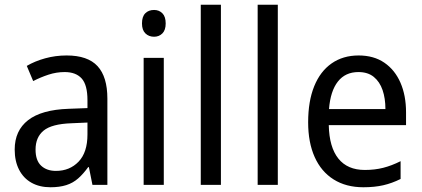

<svg xmlns="http://www.w3.org/2000/svg" viewBox="-20 -780 1779 810"><path d="M261 -546Q350 -546 391.5 -501Q433 -456 433 -364V0H370L355 -75H352Q332 -47 310 -27.5Q288 -8 259.5 1Q231 10 193 10Q147 10 113 -9Q79 -28 60.5 -64Q42 -100 42 -149Q42 -229 98.5 -273Q155 -317 269 -321L349 -324V-357Q349 -422 324.5 -449Q300 -476 253 -476Q218 -476 184.5 -465Q151 -454 120 -438L93 -502Q127 -522 170.5 -534Q214 -546 261 -546ZM281 -260Q198 -257 164 -229Q130 -201 130 -149Q130 -103 153.5 -81Q177 -59 216 -59Q274 -59 311.5 -98Q349 -137 349 -213V-263Z M671 -536V0H586V-536ZM630 -738Q651 -738 665 -724Q679 -710 679 -681Q679 -653 665 -639Q651 -625 630 -625Q608 -625 593.5 -639Q579 -653 579 -681Q579 -710 593 -724Q607 -738 630 -738Z M912 0H827V-760H912Z M1152 0H1067V-760H1152Z M1493 -546Q1557 -546 1601.5 -515.5Q1646 -485 1669.5 -431Q1693 -377 1693 -306V-252H1367Q1369 -159 1407.5 -111Q1446 -63 1519 -63Q1561 -63 1596.5 -72Q1632 -81 1670 -100V-25Q1634 -7 1597 1.5Q1560 10 1513 10Q1440 10 1387.5 -23Q1335 -56 1307.5 -117.5Q1280 -179 1280 -264Q1280 -353 1305.5 -416Q1331 -479 1379 -512.5Q1427 -546 1493 -546ZM1492 -476Q1437 -476 1405.5 -436Q1374 -396 1368 -320H1606Q1606 -365 1594 -400Q1582 -435 1557 -455.5Q1532 -476 1492 -476Z"/></svg>

Font: Noto Sans Thai SemiCondensed
Style: Regular
Weight: 400
Width: 4
Designer: Monotype Design Team
Foundry: Monotype Imaging Inc.
Version: Version 2.001